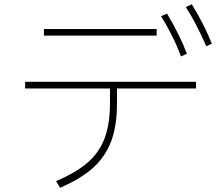

<svg xmlns="http://www.w3.org/2000/svg" viewBox="-20 -860 1040 901"><path d="M880 -840Q907 -797 932.5 -746.5Q958 -696 974 -655L948 -643Q901 -751 852 -827ZM829 -595Q814 -638 789 -688.5Q764 -739 736 -784L764 -796Q825 -693 857 -608ZM186 -724H715V-693H186ZM98 -445V-476H900V-445H529V-374Q529 -268 501 -195.5Q473 -123 415.5 -71.5Q358 -20 262 21L243 -10Q335 -49 390 -96Q445 -143 470.5 -210Q496 -277 496 -375V-445Z"/></svg>

Font: IBM Plex Sans JP ExtraLight
Style: Regular
Weight: 200
Designer: Mike Abbink; Paul van der Laan; Pieter van Rosmalen; Wujin Sim; Yejin Wi; Jinhee Kim; Boomi Park; Yona Kim; Kichan Ma
Foundry: Sandoll Inc.
Version: Version 1.001